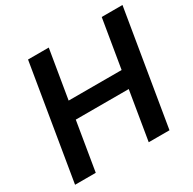

<svg xmlns="http://www.w3.org/2000/svg" viewBox="-159 -893 1066 1058"><g transform="rotate(-30 374.0 -363.5)"><path d="M26.3 0H158L209.2 -308.9H546.2L495 0H627.1L747.9 -727.3H615.8L564.6 -419.4H227.6L278.8 -727.3H147Z"/></g></svg>

Font: Margiela Sans Semi Bold
Style: Italic
Weight: 600
Italic angle: -9.39999°
Designer: Stefan Endress, Andreas Faust
Version: Version 1.100;FEAKit 1.0